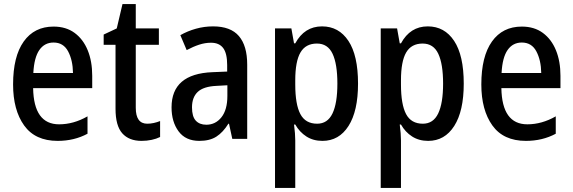

<svg xmlns="http://www.w3.org/2000/svg" viewBox="-20 -679 2801 939"><path d="M242 -549Q303 -549 345 -518Q387 -487 409 -433Q431 -379 431 -308V-248H142Q145 -71 269 -71Q340 -71 408 -110V-25Q343 10 262 10Q152 10 98 -65.5Q44 -141 44 -266Q44 -403 96 -476Q148 -549 242 -549ZM242 -471Q198 -471 172.5 -434.5Q147 -398 143 -322H337Q336 -385 313 -428Q290 -471 242 -471Z M700 -74Q716 -74 732 -77.5Q748 -81 763 -87V-9Q745 0 721.5 5Q698 10 672 10Q611 10 578 -27Q545 -64 545 -147V-460H487V-510L551 -540L579 -659H644V-540H757V-460H644V-152Q644 -74 700 -74Z M1022 -550Q1108 -550 1148.5 -502.5Q1189 -455 1189 -363V0H1116L1100 -74H1097Q1071 -32 1038.5 -11Q1006 10 955 10Q888 10 853.5 -36.5Q819 -83 819 -154Q819 -318 1019 -326L1091 -329V-361Q1091 -418 1071.5 -444Q1052 -470 1012 -470Q983 -470 954 -460.5Q925 -451 893 -434L862 -507Q897 -527 938 -538.5Q979 -550 1022 -550ZM1038 -259Q975 -256 947 -229.5Q919 -203 919 -154Q919 -109 937.5 -89Q956 -69 989 -69Q1034 -69 1063 -105.5Q1092 -142 1092 -210V-262Z M1555 -550Q1637 -550 1684 -479Q1731 -408 1731 -270Q1731 -136 1684.5 -63Q1638 10 1557 10Q1512 10 1478.5 -11.5Q1445 -33 1424 -70H1418Q1421 -48 1422.5 -27.5Q1424 -7 1424 8V240H1325V-540H1405L1418 -467H1424Q1469 -550 1555 -550ZM1530 -466Q1475 -466 1449.5 -422.5Q1424 -379 1424 -286V-266Q1424 -168 1449 -121Q1474 -74 1531 -74Q1582 -74 1606 -124Q1630 -174 1630 -270Q1630 -366 1606.5 -416Q1583 -466 1530 -466Z M2072 -550Q2154 -550 2201 -479Q2248 -408 2248 -270Q2248 -136 2201.5 -63Q2155 10 2074 10Q2029 10 1995.5 -11.5Q1962 -33 1941 -70H1935Q1938 -48 1939.5 -27.5Q1941 -7 1941 8V240H1842V-540H1922L1935 -467H1941Q1986 -550 2072 -550ZM2047 -466Q1992 -466 1966.5 -422.5Q1941 -379 1941 -286V-266Q1941 -168 1966 -121Q1991 -74 2048 -74Q2099 -74 2123 -124Q2147 -174 2147 -270Q2147 -366 2123.5 -416Q2100 -466 2047 -466Z M2532 -549Q2593 -549 2635 -518Q2677 -487 2699 -433Q2721 -379 2721 -308V-248H2432Q2435 -71 2559 -71Q2630 -71 2698 -110V-25Q2633 10 2552 10Q2442 10 2388 -65.5Q2334 -141 2334 -266Q2334 -403 2386 -476Q2438 -549 2532 -549ZM2532 -471Q2488 -471 2462.5 -434.5Q2437 -398 2433 -322H2627Q2626 -385 2603 -428Q2580 -471 2532 -471Z"/></svg>

Font: Noto Sans Malayalam Condensed Medium
Style: Regular
Weight: 500
Width: 3
Designer: Jelle Bosma - Monotype Design Team
Foundry: Monotype Imaging Inc.
Version: Version 2.104; ttfautohint (v1.8.4.7-5d5b)